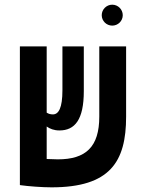

<svg xmlns="http://www.w3.org/2000/svg" viewBox="-20 -782 626 811"><path d="M197.8 9.3C444.8 9.3 512.7 -98.6 512.7 -289.1V-585.9H399.4V-289.6C399.4 -161.1 342.3 -108.9 224.1 -108.9C212.9 -108.9 195.8 -109.4 177.2 -110.4V-247.6C190.9 -237.8 208.5 -231 231 -231C295.9 -231 334 -275.9 334 -397V-585.9H243.7V-400.9C243.7 -325.7 227.5 -298.8 203.6 -298.8C192.9 -298.8 184.6 -301.3 177.2 -306.2V-585.9H64V-0.5H64.9V0C99.1 4.9 157.7 9.3 197.8 9.3ZM454.1 -673.8C478.5 -673.8 498.5 -693.4 498.5 -717.8C498.5 -742.2 478.5 -762.2 454.1 -762.2C429.7 -762.2 409.7 -742.2 409.7 -717.8C409.7 -693.4 429.7 -673.8 454.1 -673.8Z"/></svg>

Font: Cascadia Mono SemiBold
Style: Regular
Weight: 600
Monospace: yes
Designer: Aaron Bell
Foundry: Saja Typeworks
Version: Version 2404.023